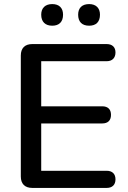

<svg xmlns="http://www.w3.org/2000/svg" viewBox="-20 -921 629 941"><path d="M417 -795C451 -795 470 -814 470 -849C470 -882 450 -901 417 -901C382 -901 363 -882 363 -849C363 -814 382 -795 417 -795ZM236 -795C270 -795 289 -814 289 -849C289 -882 270 -901 236 -901C202 -901 182 -882 182 -849C182 -814 202 -795 236 -795ZM503 0C530 0 546 -15 546 -42C546 -69 530 -84 503 -84H182V-316H481C509 -316 524 -331 524 -358C524 -385 509 -400 481 -400H182V-621H503C530 -621 546 -637 546 -664C546 -690 530 -705 503 -705H138C102 -705 82 -685 82 -649V-56C82 -20 102 0 138 0Z"/></svg>

Font: Nunito SemiBold
Style: Regular
Weight: 600
Designer: Vernon Adams
Foundry: Vernon Adams
Version: Version 3.602